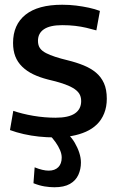

<svg xmlns="http://www.w3.org/2000/svg" viewBox="-20 -569 501 809"><path d="M22 -21 36 -102Q53 -96 75 -90.5Q97 -85 120.5 -81Q144 -77 168 -75Q192 -73 214 -73Q269 -73 295.5 -91Q322 -109 322 -143Q322 -162 313.5 -175Q305 -188 287 -198.5Q269 -209 243 -217.5Q217 -226 182 -234Q147 -243 120 -256Q93 -269 73.5 -288Q54 -307 44.5 -331.5Q35 -356 35 -388Q35 -465 87.5 -507Q140 -549 242 -549Q273 -549 301 -545.5Q329 -542 354.5 -536.5Q380 -531 401 -523L386 -441Q365 -447 343.5 -452Q322 -457 297 -460Q272 -463 242 -463Q191 -463 165.5 -446Q140 -429 140 -397Q140 -378 148.5 -366Q157 -354 173.5 -345.5Q190 -337 213 -329.5Q236 -322 265 -315Q302 -306 332.5 -293.5Q363 -281 384.5 -263Q406 -245 418 -218.5Q430 -192 430 -153Q430 -119 419 -91.5Q408 -64 388.5 -45Q369 -26 342 -14Q315 -2 282 4Q249 10 212 10Q177 10 144 6.5Q111 3 80 -4Q49 -11 22 -21ZM126 136Q143 143 158 146.5Q173 150 185 150Q211 150 225.5 135.5Q240 121 240 95Q240 80 233 63.5Q226 47 214 30Q202 13 186 -3H267Q283 12 295 32.5Q307 53 314 74.5Q321 96 321 116Q321 144 310 168Q299 192 274.5 206Q250 220 209 220Q190 220 168 216.5Q146 213 121 203Z"/></svg>

Font: Georama ExtraCondensed Thin Medium
Style: Regular
Weight: 500
Version: Version 1.001